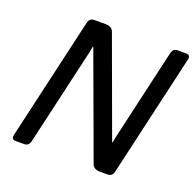

<svg xmlns="http://www.w3.org/2000/svg" viewBox="-124 -828 970 956"><g transform="rotate(20 361.5 -350.0)"><path d="M55.2 0Q30.8 0 37.1 -26.9L186 -673.3Q192.4 -700.2 216.8 -700.2H275.9Q310.5 -700.2 319.3 -675.8L508.8 -158.2H510.7Q515.1 -180.7 519 -197.3L628.4 -673.3Q634.8 -700.2 659.2 -700.2H704.1Q728.5 -700.2 722.2 -673.3L573.2 -26.9Q566.9 0 542.5 0H502.4Q468.3 0 459.5 -24.4L257.8 -573.7H255.9Q252 -552.2 248 -534.7L130.9 -26.9Q124.5 0 100.1 0Z"/></g></svg>

Font: Istok Web
Style: BoldItalic
Weight: 700
Italic angle: -13°
Designer: Andrey V. Panov
Foundry: Andrey V. Panov
Version: Version 1.0.2g